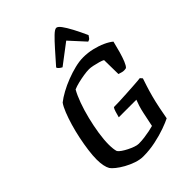

<svg xmlns="http://www.w3.org/2000/svg" viewBox="-273 -1101 1227 1227"><g transform="rotate(-45 340.0 -487.5)"><path d="M282 0Q251 0 217.5 -11.5Q184 -23 154.5 -39.5Q125 -56 104 -73Q83 -90 75 -102Q66 -117 61 -141.5Q56 -166 56 -197Q56 -232 62 -277.5Q68 -323 78 -371.5Q88 -420 101.5 -466Q115 -512 130 -549.5Q145 -587 160 -608Q185 -628 221.5 -648Q258 -668 299.5 -684Q341 -700 381.5 -710Q422 -720 457 -720Q499 -720 539 -710.5Q579 -701 612 -686Q645 -671 665 -654Q656 -616 645.5 -579Q635 -542 624 -515Q613 -488 602 -478Q584 -473 566 -477.5Q548 -482 541 -485L539 -613Q529 -619 508 -625Q487 -631 465.5 -635.5Q444 -640 430 -640Q409 -640 381 -635.5Q353 -631 326 -624.5Q299 -618 278 -609Q259 -576 241 -526.5Q223 -477 209 -420.5Q195 -364 186.5 -309Q178 -254 178 -210Q178 -191 180 -173Q182 -155 186 -144Q193 -134 209 -123Q225 -112 245 -102Q265 -92 284.5 -85Q304 -78 318 -78Q345 -78 370.5 -81.5Q396 -85 418.5 -89.5Q441 -94 458 -99L478 -195Q484 -224 492 -249Q500 -274 506 -288H347Q353 -310 358.5 -328.5Q364 -347 371 -356Q387 -356 419 -357Q451 -358 488.5 -360.5Q526 -363 561 -365Q596 -367 619 -370L632 -355Q626 -337 615.5 -305Q605 -273 594 -232Q583 -191 574 -146L559 -67Q536 -55 491.5 -39Q447 -23 392 -11.5Q337 0 282 0ZM319 -768Q309 -773 300 -780.5Q291 -788 289 -796Q333 -846 368.5 -886Q404 -926 429.5 -950.5Q455 -975 468 -975Q481 -975 498.5 -951.5Q516 -928 537.5 -887.5Q559 -847 582 -796Q577 -788 570.5 -779.5Q564 -771 551 -768L456 -872Z"/></g></svg>

Font: Texturina Medium 12pt SemiBold
Style: Italic
Weight: 600
Italic angle: -11°
Version: Version 1.002